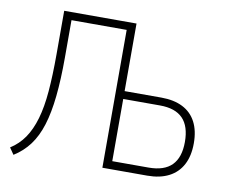

<svg xmlns="http://www.w3.org/2000/svg" viewBox="-78 -804 1090 915"><g transform="rotate(10 466.5 -346.0)"><path d="M42 13 20 -19Q61 -45 88 -84.5Q115 -124 131.5 -180.5Q148 -237 154.5 -314.5Q161 -392 161 -495V-705H511V-378H689Q750 -378 792.5 -356.5Q835 -335 857 -293Q879 -251 879 -190Q879 -129 856.5 -86.5Q834 -44 791 -22Q748 0 687 0H470V-667H203V-486Q203 -380 194.5 -298.5Q186 -217 167.5 -157.5Q149 -98 118 -56.5Q87 -15 42 13ZM511 -39H687Q762 -39 799 -76.5Q836 -114 836 -189Q836 -265 799.5 -302.5Q763 -340 689 -340H511Z"/></g></svg>

Font: Nunito Sans 10pt Condensed ExtraLight
Style: Regular
Weight: 250
Width: 3
Designer: Vernon Adams
Foundry: Vernon Adams
Version: Version 3.101;gftools[0.9.27]